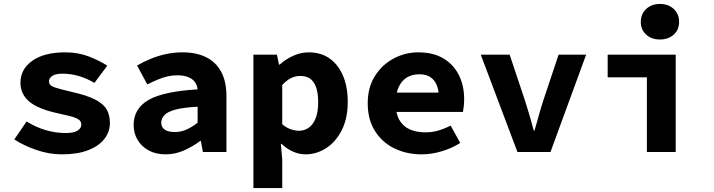

<svg xmlns="http://www.w3.org/2000/svg" viewBox="-20 -775 3640 979"><path d="M295.6 12Q229.7 12 164.8 -10.6Q100 -33.2 53 -64L115.5 -155.6Q161.1 -127 211.7 -111.9Q262.3 -96.7 315.8 -96.7Q356.7 -96.7 375.7 -109.2Q394.7 -121.7 394.7 -139.4Q394.7 -149.8 389.2 -157.6Q383.7 -165.4 370.4 -171.6Q357.1 -177.9 333.5 -183.9Q310 -189.9 273 -197.7Q172.3 -219.9 128.3 -257.9Q84.3 -295.9 84.3 -352.8Q84.3 -422.6 145.1 -465.4Q205.9 -508.1 312.5 -508.1Q379.1 -508.1 433.6 -486.8Q488.1 -465.4 527.1 -440.2L461.3 -352Q423.7 -375.1 381.8 -387.3Q339.9 -399.4 298.9 -399.4Q275.7 -399.4 260.6 -394.5Q245.5 -389.7 237.8 -380.5Q230 -371.4 230 -359.8Q230 -339.5 256 -330.4Q282 -321.2 344.6 -306.7Q421.2 -289.7 464 -268Q506.7 -246.4 523.5 -217.6Q540.4 -188.8 540.4 -148Q540.4 -103.1 512.5 -66.9Q484.7 -30.8 430.1 -9.4Q375.6 12 295.6 12Z M824.4 12Q774.2 12 737.8 -8.1Q701.3 -28.2 681.4 -62Q661.4 -95.9 661.4 -137.6Q661.4 -220.9 736.6 -264.9Q811.9 -308.8 987.6 -319.4Q985.1 -341.6 973 -357.7Q960.8 -373.8 938.3 -382.5Q915.7 -391.1 882.4 -391.1Q858.5 -391.1 834.1 -385.5Q809.7 -379.9 784.4 -369.2Q759.1 -358.6 731.1 -344.6L678.8 -441.1Q713.1 -460.7 750.8 -476Q788.5 -491.4 828.6 -499.7Q868.6 -508.1 910.8 -508.1Q980.6 -508.1 1030.6 -483.5Q1080.7 -459 1107.6 -409.3Q1134.6 -359.6 1134.6 -283.6V0H1014.7L1004.1 -55.9H1000.4Q962.6 -27.6 917.6 -7.8Q872.7 12 824.4 12ZM870.9 -101.7Q904.1 -101.7 932.9 -115.2Q961.6 -128.7 987.6 -149.2V-230.8Q914.6 -227 874.2 -216Q833.8 -205 818 -187.8Q802.2 -170.5 802.2 -149.3Q802.2 -133.7 810.7 -122.8Q819.3 -111.8 834.7 -106.7Q850.1 -101.7 870.9 -101.7Z M1272.1 184.1V-496.1H1392L1402.6 -445.6H1406.3Q1436.7 -473.3 1475.5 -490.7Q1514.3 -508.1 1554 -508.1Q1616.4 -508.1 1660.6 -476.9Q1704.8 -445.7 1728.9 -389Q1753.1 -332.4 1753.1 -255.9Q1753.1 -170.8 1722.4 -110.8Q1691.7 -50.8 1642.8 -19.4Q1593.8 12 1537.8 12Q1505.4 12 1473.8 -2Q1442.3 -15.9 1415.8 -41.5H1412.2L1419.1 38.7V184.1ZM1504.4 -108.3Q1531.5 -108.3 1553.6 -123.4Q1575.7 -138.4 1589 -170.7Q1602.4 -202.9 1602.4 -254.2Q1602.4 -298.8 1592.3 -328.4Q1582.3 -358 1562.4 -372.9Q1542.5 -387.8 1510.8 -387.8Q1487.3 -387.8 1464.8 -377.2Q1442.4 -366.6 1419.1 -341.6V-141.4Q1440.2 -123.5 1462.7 -115.9Q1485.2 -108.3 1504.4 -108.3Z M2130 12Q2052.7 12 1990.3 -18.7Q1927.9 -49.4 1891.5 -107.7Q1855 -165.9 1855 -248.3Q1855 -329.5 1891.8 -387.6Q1928.6 -445.7 1987.6 -476.9Q2046.7 -508.1 2113.1 -508.1Q2189.6 -508.1 2241.6 -476.7Q2293.7 -445.3 2320.2 -391.4Q2346.7 -337.6 2346.7 -270Q2346.7 -250.2 2344.6 -231.8Q2342.5 -213.4 2340.5 -204.1H1964.1V-302.8H2241L2217.8 -274.7Q2217.8 -334.7 2192.4 -365.5Q2167 -396.2 2118 -396.2Q2081.7 -396.2 2054.7 -380Q2027.7 -363.7 2012.7 -330.8Q1997.6 -297.8 1997.6 -248.3Q1997.6 -196.9 2015.8 -164.3Q2033.9 -131.6 2067.9 -115.9Q2101.9 -100.2 2150.1 -100.2Q2184 -100.2 2214.4 -109.1Q2244.9 -118 2277.9 -134.6L2326.7 -46Q2284.2 -19.1 2232.3 -3.6Q2180.3 12 2130 12Z M2618.4 0 2431.4 -496.1H2578.7L2657 -261.9Q2669 -225.1 2680 -187Q2690.9 -148.9 2701.6 -109.5H2705.6Q2717.2 -148.9 2727.6 -187Q2738.1 -225.1 2750 -261.9L2828.2 -496.1H2968.6L2786.9 0Z M3278.5 0V-380.8H3078.5V-496.1H3425.4V0ZM3345.1 -573.6Q3302.7 -573.6 3275 -598.3Q3247.4 -623 3247.4 -663.4Q3247.4 -704 3275 -729.4Q3302.7 -754.9 3345.1 -754.9Q3387.6 -754.9 3415.2 -729.4Q3442.7 -704 3442.7 -663.4Q3442.7 -623 3415.2 -598.3Q3387.6 -573.6 3345.1 -573.6Z"/></svg>

Font: Source Code Pro ExtraLight
Style: Regular
Weight: 200
Monospace: yes
Designer: Paul D. Hunt, Teo Tuominen
Foundry: Adobe
Version: Version 1.026;hotconv 1.1.0;makeotfexe 2.6.0